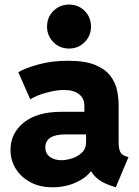

<svg xmlns="http://www.w3.org/2000/svg" viewBox="-20 -793 593 821"><path d="M204.1 7.8Q150.4 7.8 110.1 -13.7Q69.8 -35.2 47.4 -71.5Q24.9 -107.9 24.9 -152.3Q24.9 -223.1 81.8 -269Q138.7 -314.9 241.7 -314.9H340.8V-341.3Q340.8 -372.1 318.1 -390.1Q295.4 -408.2 254.4 -408.2Q219.2 -408.2 178 -396.7Q136.7 -385.3 109.4 -368.2L58.1 -484.4Q87.4 -501.5 144 -517.3Q200.7 -533.2 271.5 -533.2Q345.2 -533.2 388.7 -514.6Q432.1 -496.1 453.4 -466.8Q474.6 -437.5 481 -404.8Q487.3 -372.1 487.3 -343.3V-185.1Q487.3 -158.2 493.9 -144.3Q500.5 -130.4 517.6 -125L529.3 -121.1L475.1 7.8L457 2Q422.9 -9.3 401.4 -25.6Q379.9 -42 370.1 -60.1H368.2Q347.7 -32.2 303.5 -12.2Q259.3 7.8 204.1 7.8ZM243.2 -107.9Q261.7 -107.9 286.4 -115.2Q311 -122.6 329.6 -139.6Q348.1 -156.7 348.1 -185.5V-218.3H260.3Q173.8 -218.3 173.8 -162.1Q173.8 -136.7 193.4 -122.3Q212.9 -107.9 243.2 -107.9ZM275.4 -585.4Q235.4 -585.4 208.3 -612.8Q181.2 -640.1 181.2 -679.2Q181.2 -719.2 208.3 -746.3Q235.4 -773.4 275.4 -773.4Q314.9 -773.4 342 -746.3Q369.1 -719.2 369.1 -679.2Q369.1 -640.1 342 -612.8Q314.9 -585.4 275.4 -585.4Z"/></svg>

Font: Reddit Sans ExtraBold
Style: Regular
Weight: 800
Designer: Stephen Hutchings
Foundry: Reddit
Version: Version 1.014; ttfautohint (v1.8.4.7-5d5b)